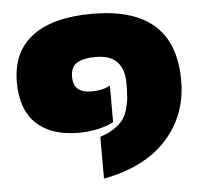

<svg xmlns="http://www.w3.org/2000/svg" viewBox="-46 -532 722 690"><g transform="rotate(-5 314.5 -187.0)"><path d="M301.8 109.9V-41Q330.6 -50.3 350.8 -63.5Q371.1 -76.7 383.1 -91.8Q395 -106.9 401.6 -128.9Q408.2 -150.9 410.2 -172.1Q412.1 -193.4 412.1 -224.1Q412.1 -328.1 311 -328.1Q263.7 -328.1 241.5 -313.5Q219.2 -298.8 219.2 -264.2Q219.2 -206.1 284.2 -206.1Q325.2 -206.1 352.1 -221.2V-89.8Q331.5 -77.6 297.1 -69.8Q262.7 -62 226.1 -62Q127.4 -62 73.7 -112.5Q20 -163.1 20 -262.2Q20 -371.6 94.5 -427.7Q168.9 -483.9 311 -483.9Q608.9 -483.9 608.9 -217.8Q608.9 -92.3 529.8 -5.1Q450.7 82 301.8 109.9Z"/></g></svg>

Font: Kanit ExtraBold
Style: Regular
Weight: 800
Designer: Katatrad Team
Foundry: CadsonDemak
Version: Version 1.000;PS 001.000;hotconv 1.0.88;makeotf.lib2.5.64775